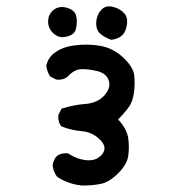

<svg xmlns="http://www.w3.org/2000/svg" viewBox="-20 -577 540 593"><path d="M234.4 -3.9Q191.4 -7.8 156.2 -31.2Q144.5 -46.9 142.6 -66.4Q144.5 -82 154.3 -93.8Q168 -105.5 189.5 -103.5Q219.7 -84 249.5 -82Q279.3 -80.1 295.9 -101.1Q312.5 -122.1 289.1 -145.5Q265.6 -168.9 232.4 -171.9Q199.2 -174.8 169.9 -186.5Q158.2 -200.2 160.2 -221.7L169.9 -241.2Q205.1 -252.9 243.2 -255.9Q281.2 -258.8 302.2 -282.2Q323.2 -305.7 315.9 -328.1Q308.6 -350.6 280.3 -357.4Q252 -364.3 230.5 -363.3Q209 -362.3 189.5 -340.8Q175.8 -329.1 154.3 -331.1L134.8 -340.8Q125 -356.4 123 -374Q127 -393.6 140.6 -407.2Q166 -430.7 207.5 -436.5Q249 -442.4 289.1 -435.5Q329.1 -428.7 360.4 -399.4Q391.6 -370.1 394.5 -344.7Q397.5 -319.3 393.6 -290Q389.6 -260.7 375 -242.2Q360.4 -223.6 344.7 -208Q372.1 -178.7 376 -150.4Q379.9 -122.1 376 -95.2Q372.1 -68.4 344.2 -41Q316.4 -13.7 290 -8.8Q263.7 -3.9 234.4 -3.9ZM323.2 -454.1Q296.9 -463.9 286.1 -476.6Q275.4 -489.3 277.3 -510.7Q279.3 -532.2 293 -546.9Q306.6 -561.5 329.6 -555.7Q352.5 -549.8 365.2 -534.2Q377.9 -518.6 369.1 -488.3Q360.4 -458 323.2 -454.1ZM171.9 -461.9Q152.3 -463.9 139.6 -479.5Q127 -495.1 128.9 -515.6Q130.9 -536.1 147.5 -547.9Q164.1 -559.6 187.5 -552.7Q210.9 -545.9 215.3 -527.8Q219.7 -509.8 214.4 -487.3Q209 -464.8 171.9 -461.9Z"/></svg>

Font: JasonHandwriting1
Style: Regular
Weight: 400
Version: Version 1.48.20